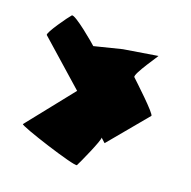

<svg xmlns="http://www.w3.org/2000/svg" viewBox="-73 -649 573 575"><g transform="rotate(15 213.5 -362.0)"><path d="M25 -224C20 -219 208 -140 213 -147C218 -154 267 -241 263 -246L276 -232L390 -347C396 -352 318 -438 311 -446C304 -454 370 -531 364 -526L256 -518L168 -504C165 -508 90 -584 82 -576C74 -569 20 -506 25 -500L156 -362Z"/></g></svg>

Font: Ampere
Style: SuCnd
Weight: 400
Version: Version 1